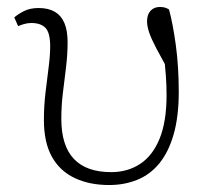

<svg xmlns="http://www.w3.org/2000/svg" viewBox="-20 -519 603 551"><path d="M293 12Q237 12 194.5 -8Q152 -28 129 -69Q106 -110 106 -175Q106 -214 110.5 -252.5Q115 -291 119.5 -325.5Q124 -360 124 -386Q124 -425 110.5 -439Q97 -453 70 -453Q59 -453 49 -450Q39 -447 32 -444L21 -469Q31 -478 48.5 -487Q66 -496 91 -496Q119 -496 137.5 -485Q156 -474 165 -452.5Q174 -431 174 -398Q174 -363 169.5 -326Q165 -289 160.5 -252.5Q156 -216 156 -178Q156 -101 192 -63Q228 -25 299 -25Q346 -25 382 -48.5Q418 -72 438 -121Q458 -170 458 -246Q458 -275 456 -301.5Q454 -328 451 -359L467 -358L470 -304Q444 -351 429 -379.5Q414 -408 408 -426Q402 -444 402 -458Q402 -477 412 -488Q422 -499 439 -499Q448 -499 454 -497Q460 -495 465 -492Q476 -452 484.5 -390Q493 -328 493 -255Q493 -185 478.5 -134Q464 -83 437.5 -50.5Q411 -18 374 -3Q337 12 293 12Z"/></svg>

Font: Source Serif 4 Light
Style: Regular
Weight: 300
Designer: Frank Grießhammer
Foundry: Adobe Systems Incorporated
Version: Version 4.004;hotconv 1.0.116;makeotfexe 2.5.65601